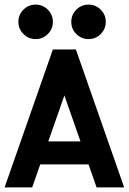

<svg xmlns="http://www.w3.org/2000/svg" viewBox="-20 -815 560 835"><path d="M440 -720Q440 -689 418 -667Q396 -645 365 -645Q334 -645 312 -667Q290 -689 290 -720Q290 -751 312 -773Q334 -795 365 -795Q396 -795 418 -773Q440 -751 440 -720ZM210 -720Q210 -689 188 -667Q166 -645 135 -645Q104 -645 82 -667Q60 -689 60 -720Q60 -751 82 -773Q104 -795 135 -795Q166 -795 188 -773Q210 -751 210 -720ZM520 0H400L365 -100H155L120 0H0L210 -600H310ZM330 -200 260 -400 190 -200Z"/></svg>

Font: Gauge Heavy
Style: Heavy
Weight: 900
Designer: Daniel Pimley
Foundry: Daniel Pimley
Version: Version 2.0